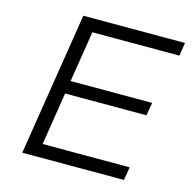

<svg xmlns="http://www.w3.org/2000/svg" viewBox="-104 -809 917 914"><g transform="rotate(15 355.0 -352.5)"><path d="M84 0 196 -705H697L687 -640H258L218 -389H620L609 -325H208L167 -65H596L585 0Z"/></g></svg>

Font: Nunito Sans 7pt SemiExpanded Light
Style: Italic
Weight: 300
Width: 6
Italic angle: -9°
Designer: Vernon Adams
Foundry: Vernon Adams
Version: Version 3.101;gftools[0.9.27]